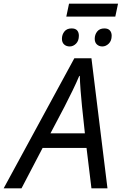

<svg xmlns="http://www.w3.org/2000/svg" viewBox="-77 -1034 668 1054"><path d="M-57 0 331 -714H425L513 0H425L398 -222H157L41 0ZM389 -302 373 -452Q369 -490 365.5 -536Q362 -582 361 -617H358Q342 -579 321 -536Q300 -493 277 -448L200 -302ZM287 -943 302 -1014H571L556 -943ZM306 -779Q287 -779 275 -790Q263 -801 263 -821Q263 -844 276.5 -861Q290 -878 316 -878Q337 -878 346.5 -867Q356 -856 356 -838Q356 -810 340.5 -794.5Q325 -779 306 -779ZM485 -779Q467 -779 455 -790Q443 -801 443 -821Q443 -844 456.5 -861Q470 -878 496 -878Q516 -878 526 -867Q536 -856 536 -838Q536 -810 520 -794.5Q504 -779 485 -779Z"/></svg>

Font: BC Sans
Style: Italic
Weight: 400
Italic angle: -12°
Designer: Monotype Design Team
Designer: Province of B.C.
Foundry: Monotype Imaging Inc.
Version: Version 2.000;GOOG;noto-source:20170915:90ef993387c0